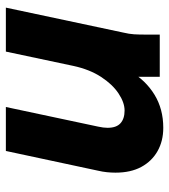

<svg xmlns="http://www.w3.org/2000/svg" viewBox="19 -596 577 655"><g transform="rotate(90 307.5 -268.5)"><path d="M6 0 91 -400Q96 -421 97 -437.5Q98 -454 98 -476V-525H242V-414L223 -424Q254 -477 303 -507Q352 -537 416 -537Q461 -537 495.5 -517.5Q530 -498 549.5 -462Q569 -426 569 -374Q569 -360 567.5 -345Q566 -330 562 -313L495 0H345L412 -315Q414 -324 415 -332Q416 -340 416 -347Q416 -377 400.5 -391Q385 -405 357 -405Q330 -405 299 -384.5Q268 -364 242.5 -325Q217 -286 205 -231L156 0Z"/></g></svg>

Font: Radio Canada
Style: Italic
Weight: 400
Italic angle: -12°
Designer: Charles Daoud, Etienne Aubert Bonn, Alexandre Saumier Demers, Jacques Le Bailly
Foundry: Radio-Canada
Version: Version 2.104;gftools[0.9.28.dev5+ged2979d]